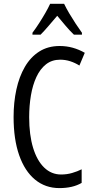

<svg xmlns="http://www.w3.org/2000/svg" viewBox="-20 -963 482 993"><path d="M291 -654.3Q248.5 -654.3 218 -630.4Q187.5 -606.4 168.2 -564.7Q148.9 -522.9 139.9 -469.5Q130.9 -416 130.9 -356.9Q130.9 -265.1 151.1 -198.7Q171.4 -132.3 208.5 -96.4Q245.6 -60.5 295.9 -60.5Q326.2 -60.5 353 -68.4Q379.9 -76.2 402.3 -87.4V-17.1Q378.9 -3.4 350.1 3.2Q321.3 9.8 287.1 9.8Q214.4 9.8 161.1 -34.2Q107.9 -78.1 79.1 -160.4Q50.3 -242.7 50.3 -357.9Q50.3 -433.6 64.7 -500Q79.1 -566.4 108.6 -617.2Q138.2 -668 183.1 -696.5Q228 -725.1 288.6 -725.1Q323.7 -725.1 356.2 -716.1Q388.7 -707 418.5 -689.9L390.6 -624Q368.2 -638.2 343.3 -646.2Q318.4 -654.3 291 -654.3ZM311.5 -943.4Q322.3 -920.9 338.1 -894Q354 -867.2 371.3 -840.8Q388.7 -814.5 403.8 -793.5V-783.7H362.3Q341.3 -803.7 319.8 -829.1Q298.3 -854.5 275.9 -881.3Q253.4 -855 230.7 -828.4Q208 -801.8 189.9 -783.7H147.9V-793.5Q165.5 -816.9 182.6 -843.5Q199.7 -870.1 214.6 -896Q229.5 -921.9 239.3 -943.4Z"/></svg>

Font: Open Sans Condensed
Style: Regular
Weight: 400
Width: 3
Designer: Monotype Design Team
Foundry: Monotype Imaging Inc.
Version: Version 3.000